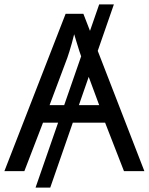

<svg xmlns="http://www.w3.org/2000/svg" viewBox="-20 -780 679 875"><path d="M499 -760 209 75H142L432 -760ZM545 0 459 -221H176L91 0H0L279 -717H360L638 0ZM352 -517Q349 -525 342 -546Q335 -567 328.5 -589.5Q322 -612 318 -624Q313 -604 307.5 -583.5Q302 -563 296.5 -546Q291 -529 287 -517L206 -301H432Z"/></svg>

Font: Noto Sans Ambassadori
Style: Regular
Weight: 400
Designer: Monotype Design Team
Foundry: Monotype Imaging Inc.
Version: Version 2.013